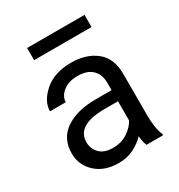

<svg xmlns="http://www.w3.org/2000/svg" viewBox="-171 -824 885 949"><g transform="rotate(-30 272.0 -349.5)"><path d="M395 0Q386.2 -19 382.3 -55.7Q356.9 -28.8 318.8 -9.5Q280.8 9.8 231.9 9.8Q150.9 9.8 102.1 -35.6Q53.2 -81.1 53.2 -147Q53.2 -231.9 117.7 -276.1Q182.1 -320.3 291 -320.3H380.4V-362.3Q380.4 -409.2 352.3 -437.3Q324.2 -465.3 269 -465.3Q217.8 -465.3 186.3 -440.2Q154.8 -415 154.8 -381.8H64.5Q64.5 -438.5 121.6 -488.3Q178.7 -538.1 274.4 -538.1Q360.4 -538.1 415.5 -494.1Q470.7 -450.2 470.7 -361.3V-124Q470.7 -50.8 489.3 -7.8V0ZM245.1 -69.3Q293.9 -69.3 329.8 -93.8Q365.7 -118.2 380.4 -147.9V-256.8H296.4Q144 -253.9 144 -159.2Q144 -121.6 169.4 -95.5Q194.8 -69.3 245.1 -69.3ZM450.7 -709.5V-640.1H123V-709.5Z"/></g></svg>

Font: Roboto21382017
Style: Regular
Weight: 400
Designer: Christian Robertson
Foundry: Google
Version: Version 2.138; 2017